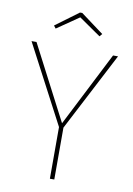

<svg xmlns="http://www.w3.org/2000/svg" viewBox="-95 -928 684 988"><g transform="rotate(10 247.0 -434.5)"><path d="M132 -766 121 -780 241 -869H253L373 -780L361 -766L247 -845ZM473 -681 260 -271V0H237V-270L21 -681H47L249 -292L447 -681Z"/></g></svg>

Font: FiraGO Thin
Style: Regular
Weight: 100
Designer: bBox Type
Foundry: bBox Type GmbH
Version: Version 1.001;PS 001.001;hotconv 1.0.88;makeotf.lib2.5.64775